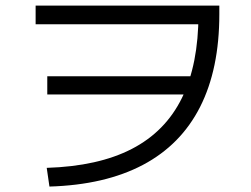

<svg xmlns="http://www.w3.org/2000/svg" viewBox="-20 -689 904 692"><path d="M695.3 -637.7 732.4 -601.6H108.4V-668.9H770.5V-637.7Q770.5 -440.4 701.2 -303.7Q631.8 -167 495.1 -94.7Q358.4 -22.5 158.2 -16.6L148.4 -84Q334 -89.8 455.1 -152.3Q576.2 -214.8 635.7 -335.9Q695.3 -457 695.3 -637.7ZM150.4 -414.1H704.1L703.1 -348.6H150.4Z"/></svg>

Font: Pretendard GOV Variable
Style: Regular
Weight: 400
Designer: Base glyphs from Inter by Rasmus Andersson; Hangul glyphs from Noto Sans CJK(Source Han Sans) by Jang Soo-young and Kang
Foundry: Kil Hyung-jin
Version: Version 1.307;Glyphs 3.2 (3192)